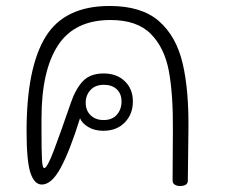

<svg xmlns="http://www.w3.org/2000/svg" viewBox="-20 -623 762 643"><path d="M558 -18 559 -186Q560 -307 545.5 -385Q531 -463 485 -509.5Q439 -556 350 -556Q230 -556 174.5 -471.5Q119 -387 119 -227V-182Q119 -120 120.5 -90Q122 -60 128 -60Q138 -60 160.5 -119.5Q183 -179 217 -278Q233 -325 257.5 -351Q282 -377 327 -377Q371 -377 398 -351Q425 -325 425 -283Q425 -241 398 -213Q371 -185 326 -185Q296 -185 275 -198Q254 -211 248 -227Q214 -118 183.5 -61.5Q153 -5 120 -5Q95 -5 82 -44Q69 -83 69 -184Q69 -396 132.5 -499.5Q196 -603 347 -603Q454 -603 512 -552.5Q570 -502 591.5 -411.5Q613 -321 611 -184L609 -18Q609 0 582 0Q573 0 565.5 -4.5Q558 -9 558 -18ZM387 -283Q387 -309 371 -324Q355 -339 328 -339Q299 -339 283 -321.5Q267 -304 267 -279Q267 -253 283.5 -237Q300 -221 327 -221Q356 -221 371.5 -239Q387 -257 387 -283Z"/></svg>

Font: Mali Light
Style: Regular
Weight: 300
Designer: Kitiyaporn Chalermlarp | Katatrad Aksorn Co.,Ltd.
Foundry: Cadson Demak Co.,Ltd.
Version: Version 1.000; ttfautohint (v1.6)